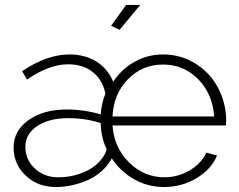

<svg xmlns="http://www.w3.org/2000/svg" viewBox="-20 -750 970 780"><path d="M465.8 -628.9 431.2 -645 492.2 -730H549.8ZM35.2 -150.9Q35.2 -218.3 95.5 -261.7Q155.8 -305.2 251 -305.2Q321.8 -305.2 389.2 -285.2Q392.6 -333 408.2 -369.1Q397.5 -424.8 357.4 -456.8Q317.4 -488.8 256.8 -488.8Q179.7 -488.8 89.8 -426.8L69.8 -460.9Q170.9 -528.8 261.2 -528.8Q325.7 -528.8 371.8 -499.8Q418 -470.7 439.9 -418Q473.1 -468.8 526.4 -498.8Q579.6 -528.8 642.1 -528.8Q713.9 -528.8 772.9 -492.4Q832 -456.1 865.2 -394.5Q898.4 -333 898.9 -259.8L897.9 -240.2H437Q443.4 -150.4 504.4 -90.1Q565.4 -29.8 647.9 -29.8Q703.1 -29.8 750.7 -57.9Q798.3 -85.9 817.9 -129.9L861.8 -118.2Q838.4 -62 778.3 -26.1Q718.3 9.8 646 9.8Q580.6 9.8 524.9 -21.7Q469.2 -53.2 434.1 -106.9Q418.5 -77.1 392.1 -54Q365.7 -30.8 334.5 -17.3Q303.2 -3.9 270.8 2.9Q238.3 9.8 206.1 9.8Q133.8 9.8 84.5 -36.6Q35.2 -83 35.2 -150.9ZM850.1 -276.9Q843.3 -369.1 784.9 -428.5Q726.6 -487.8 642.1 -487.8Q558.1 -487.8 499.8 -428Q441.4 -368.2 437 -276.9ZM397 -109.9Q411.6 -130.4 413.1 -145Q390.6 -189 389.2 -250Q326.7 -270 256.8 -270Q179.2 -270 131.1 -237.8Q83 -205.6 83 -153.8Q83 -101.6 121.3 -65.7Q159.7 -29.8 215.8 -29.8Q273.9 -29.8 323 -51.5Q372.1 -73.2 397 -109.9Z"/></svg>

Font: Rawline Light
Style: Regular
Weight: 300
Designer: Matt McInerney, Pablo Impallari, Rodrigo Fuenzalida
Foundry: Matt McInerney, Pablo Impallari, Rodrigo Fuenzalida
Version: Version 4.020;PS 004.020;hotconv 1.0.88;makeotf.lib2.5.64775